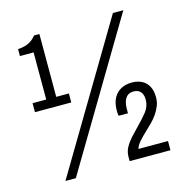

<svg xmlns="http://www.w3.org/2000/svg" viewBox="-105 -797 883 909"><g transform="rotate(-15 336.5 -343.0)"><path d="M105 12 528 -698H579L156 12ZM423 0V-21Q423 -46 434.5 -67Q446 -88 463.5 -107.5Q481 -127 499 -145Q530 -176 551 -202.5Q572 -229 572 -262Q572 -287 560 -300.5Q548 -314 526 -314Q506 -314 495 -304Q484 -294 479 -278.5Q474 -263 474 -246V-221H428Q427 -226 426.5 -233Q426 -240 426 -246Q426 -285 440 -309.5Q454 -334 477 -345.5Q500 -357 528 -357Q556 -357 577 -346.5Q598 -336 610 -314.5Q622 -293 622 -260Q622 -237 614 -217.5Q606 -198 594 -180.5Q582 -163 566.5 -147.5Q551 -132 536 -118Q517 -100 500.5 -82Q484 -64 478 -45H623V0ZM50 -340V-384H117V-615H50V-649Q68 -650 83.5 -654Q99 -658 113.5 -667.5Q128 -677 140 -692H166V-384H228V-340Z"/></g></svg>

Font: Archivo Condensed Light
Style: Regular
Weight: 300
Width: 3
Designer: Hector Gatti
Foundry: Omnibus-Type
Version: Version 2.001